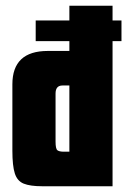

<svg xmlns="http://www.w3.org/2000/svg" viewBox="-20 -647 442 667"><path d="M126 0Q85 0 62.5 -9Q40 -18 31.5 -44.5Q23 -71 23 -123V-354Q23 -470 146 -470H221V-627H371V0ZM221 -120V-350H197Q173 -350 173 -322V-155Q173 -130 179.5 -125Q186 -120 202 -120ZM104 -504V-576H402V-504Z"/></svg>

Font: Smooch Sans Black
Style: Regular
Weight: 900
Designer: Robert E. Leuschke
Foundry: Robert E. Leuschke
Version: Version 1.010; ttfautohint (v1.8.3)